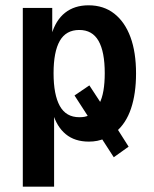

<svg xmlns="http://www.w3.org/2000/svg" viewBox="-20 -524 579 724"><path d="M66 180V-494H177V-393H174Q190 -448 225.5 -476Q261 -504 314 -504Q371 -504 411 -472.5Q451 -441 472 -384Q493 -327 493 -247Q493 -171 474 -114.5Q455 -58 416 -26L418 -45L465 29L409 69L358 -10L378 -3Q362 4 347 7Q332 10 315 10Q262 10 228 -18Q194 -46 179 -98H184V180ZM279 -82Q290 -82 298.5 -83.5Q307 -85 317 -90L316 -79L261 -164L317 -202L370 -121L354 -132Q365 -153 370 -182Q375 -211 375 -248Q375 -329 351.5 -370Q328 -411 279 -411Q229 -411 205.5 -370Q182 -329 182 -248Q182 -167 205.5 -124.5Q229 -82 279 -82Z"/></svg>

Font: Nunito Sans 10pt Condensed
Style: Bold
Weight: 700
Width: 3
Designer: Vernon Adams
Foundry: Vernon Adams
Version: Version 3.101;gftools[0.9.27]